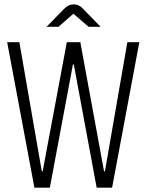

<svg xmlns="http://www.w3.org/2000/svg" viewBox="-20 -862 672 882"><path d="M138 0 13 -668H69L172 -75H176L287 -668H349L458 -75H462L565 -668H620L495 0H424L319 -566H315L209 0ZM194 -739 274 -821Q285 -832 295.5 -837Q306 -842 319 -842Q331 -842 341.5 -837Q352 -832 362 -821L442 -739H387L317 -799L249 -739Z"/></svg>

Font: Atkinson Hyperlegible Mono ExtraLight
Style: Regular
Weight: 200
Monospace: yes
Designer: Elliott Scott, Megan Eiswerth, Linus Boman, Theodore Petrosky, Letters from Sweden
Foundry: Applied Design Works, Letters from Sweden
Version: Version 2.001